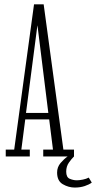

<svg xmlns="http://www.w3.org/2000/svg" viewBox="-20 -722 444 886"><path d="M6.5 0V-31.5H45.5L137 -702H181.5L272.5 -31.5H321.5V0Q311 10 298.2 28Q285.5 46 285.5 70Q285.5 96 301.8 103Q318 110 334.5 110Q346 110 362.2 106.8Q378.5 103.5 389.5 97.5L403.5 120.5Q392 129.5 371.2 136.5Q350.5 143.5 325 143.5Q296.5 143.5 270 128.2Q243.5 113 243.5 74Q243.5 49 259.5 30.2Q275.5 11.5 292 0H179.5V-31.5H224.5L207 -171H96.5L78.5 -31.5H117.5V0ZM152.5 -604 100 -201H203L153 -604Z"/></svg>

Font: Imbue 10pt ExtraLight
Style: Regular
Weight: 200
Designer: Tyler Finck
Foundry: Etcetera Type Company
Version: Version 1.102; ttfautohint (v1.8.3)